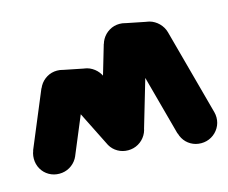

<svg xmlns="http://www.w3.org/2000/svg" viewBox="-121 -603 944 795"><g transform="rotate(-15 350.5 -205.5)"><path d="M-37 -40Q-37 -16 -25.5 4Q-14 24 6 35.5Q26 47 50 47Q74 47 94 35.5Q114 24 126 4Q138 -16 138 -40Q138 -64 126 -84Q114 -104 94 -116Q74 -128 50 -128Q26 -128 6 -116Q-14 -104 -25.5 -84Q-37 -64 -37 -40Z M-31 -74 131 -6 231 -246 69 -314Z M63 -280Q63 -256 74.5 -236Q86 -216 106 -204.5Q126 -193 150 -193Q174 -193 194 -204.5Q214 -216 226 -236Q238 -256 238 -280Q238 -304 226 -324Q214 -344 194 -356Q174 -368 150 -368Q126 -368 106 -356Q86 -344 74.5 -324Q63 -304 63 -280Z M167 -366 133 -194 233 -174 267 -346Z M163 -260Q163 -236 174.5 -216Q186 -196 206 -184.5Q226 -173 250 -173Q274 -173 294 -184.5Q314 -196 326 -216Q338 -236 338 -260Q338 -284 326 -304Q314 -324 294 -336Q274 -348 250 -348Q226 -348 206 -336Q186 -324 174.5 -304Q163 -284 163 -260Z M328 -299 172 -221 272 -21 428 -99Z M263 -60Q263 -36 274.5 -16Q286 4 306 15.5Q326 27 350 27Q374 27 394 15.5Q414 4 426 -16Q438 -36 438 -60Q438 -84 426 -104Q414 -124 394 -136Q374 -148 350 -148Q326 -148 306 -136Q286 -124 274.5 -104Q263 -84 263 -60Z M266 -85 434 -35 534 -375 366 -425Z M363 -400Q363 -376 374.5 -356Q386 -336 406 -324.5Q426 -313 450 -313Q474 -313 494 -324.5Q514 -336 526 -356Q538 -376 538 -400Q538 -424 526 -444Q514 -464 494 -476Q474 -488 450 -488Q426 -488 406 -476Q386 -464 374.5 -444Q363 -424 363 -400Z M467 -486 433 -314 533 -294 567 -466Z M463 -380Q463 -356 474.5 -336Q486 -316 506 -304.5Q526 -293 550 -293Q574 -293 594 -304.5Q614 -316 626 -336Q638 -356 638 -380Q638 -404 626 -424Q614 -444 594 -456Q574 -468 550 -468Q526 -468 506 -456Q486 -444 474.5 -424Q463 -404 463 -380Z M635 -403 465 -357 565 13 735 -33Z M563 -10Q563 14 574.5 34Q586 54 606 65.5Q626 77 650 77Q674 77 694 65.5Q714 54 726 34Q738 14 738 -10Q738 -34 726 -54Q714 -74 694 -86Q674 -98 650 -98Q626 -98 606 -86Q586 -74 574.5 -54Q563 -34 563 -10Z"/></g></svg>

Font: Linefont
Style: Bold
Weight: 700
Monospace: yes
Version: Version 3.002;gftools[0.9.33]